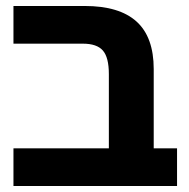

<svg xmlns="http://www.w3.org/2000/svg" viewBox="-20 -622 632 642"><path d="M344 0V-374Q344 -430 324 -453Q304 -476 257 -476H25V-602H263Q379 -602 436.5 -550Q494 -498 494 -391V0ZM25 0V-126H572V0Z"/></svg>

Font: Noto Sans Hebrew
Style: Bold
Weight: 700
Designer: Monotype Design Team
Foundry: Monotype Imaging Inc.
Version: Version 2.003